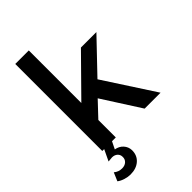

<svg xmlns="http://www.w3.org/2000/svg" viewBox="-282 -840 1158 1158"><g transform="rotate(-45 297.5 -260.5)"><path d="M24.9 193.8 47.9 140.1Q70.3 159.2 100.1 159.2Q124 159.2 138.4 145.8Q152.8 132.3 151.9 111.8Q151.9 92.8 138.4 80.8Q125 68.8 104 68.8Q95.2 68.8 71.8 71.8L106 0H89.8V-742.2H205.1V-293.9L439.9 -532.2H571.8L375 -326.2L586.9 0H451.2L294.9 -244.1L205.1 -148.9V0H172.9L149.9 46.9Q180.7 51.8 200 73Q219.2 94.2 220.2 123Q220.7 167.5 190.4 194.3Q160.2 221.2 109.9 221.2Q89.4 221.2 65.4 213.9Q41.5 206.5 24.9 193.8Z"/></g></svg>

Font: Trueno
Style: Rg
Weight: 400
Designer: Julieta Ulanovsky
Foundry: Julieta Ulanovsky
Version: Version 3.001b